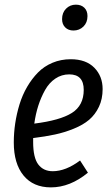

<svg xmlns="http://www.w3.org/2000/svg" viewBox="-20 -791 478 823"><path d="M294.9 -660.2Q272.9 -660.2 259.5 -673.6Q246.1 -687 246.1 -709Q246.1 -736.8 263.2 -753.9Q280.3 -771 305.2 -771Q328.1 -771 341.6 -757.8Q355 -744.6 355 -722.2Q355 -694.3 337.6 -677.2Q320.3 -660.2 294.9 -660.2ZM419.9 -409.2Q419.9 -366.7 404.1 -333.3Q388.2 -299.8 362.1 -277.6Q335.9 -255.4 296.1 -239.3Q256.3 -223.1 215.3 -214.4Q174.3 -205.6 122.1 -199.2V-182.1Q122.1 -115.2 144 -86.2Q166 -57.1 206.1 -57.1Q261.7 -57.1 323.2 -103L356.9 -50.8Q280.3 12.2 198.2 12.2Q122.6 12.2 80.8 -38.8Q39.1 -89.8 39.1 -180.2Q39.1 -221.2 45.2 -262.2Q51.3 -303.2 63.7 -343.8Q76.2 -384.3 96.4 -418.9Q116.7 -453.6 142.8 -480.2Q168.9 -506.8 205.1 -522Q241.2 -537.1 283.2 -537.1Q348.6 -537.1 384.3 -500.7Q419.9 -464.4 419.9 -409.2ZM276.9 -472.2Q244.1 -472.2 217.5 -454.3Q190.9 -436.5 173.3 -405.3Q155.8 -374 144.3 -338.4Q132.8 -302.7 127 -261.2Q237.3 -274.9 288.1 -306.9Q338.9 -338.9 338.9 -405.8Q338.9 -472.2 276.9 -472.2Z"/></svg>

Font: Fira Sans Compressed Book
Style: Italic
Weight: 350
Width: 3
Italic angle: -8°
Designer: Carrois Corporate & Edenspiekermann AG
Foundry: Carrois Corporate GbR & Edenspiekermann AG
Version: Version 4.203;PS 004.203;hotconv 1.0.88;makeotf.lib2.5.64775